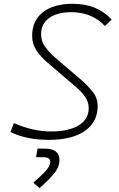

<svg xmlns="http://www.w3.org/2000/svg" viewBox="-20 -723 626 1006"><path d="M237.3 9.8Q118.2 9.8 34.7 -31.2L52.7 -78.1Q152.3 -34.2 246.6 -34.2Q339.8 -34.2 392.3 -66.2Q444.8 -98.1 444.8 -155.8Q444.8 -189.9 425.5 -216.6Q406.2 -243.2 378.9 -266.6L225.6 -397.5Q192.9 -425.8 170.7 -459.5Q148.4 -493.2 148.4 -535.6Q148.4 -614.7 204.6 -658.9Q260.7 -703.1 360.8 -703.1Q489.7 -703.1 564.9 -620.6L530.3 -586.4Q492.2 -626 447.8 -642.6Q403.3 -659.2 355 -659.2Q279.8 -659.2 237.5 -628.7Q195.3 -598.1 195.3 -543.9Q195.3 -506.8 216.6 -477.5Q237.8 -448.2 268.1 -421.9L401.9 -307.6Q438.5 -275.9 465.1 -242.9Q491.7 -210 491.7 -167Q491.7 -83.5 424.3 -36.9Q356.9 9.8 237.3 9.8ZM187 262.7 154.3 233.9Q186 207.5 214.6 178Q243.2 148.4 243.2 124.5Q243.2 100.6 205.6 100.6H168.9L176.8 55.7H213.4Q291.5 55.7 291.5 114.7Q291.5 153.8 260.5 189.9Q229.5 226.1 187 262.7Z"/></svg>

Font: CaskaydiaCove NFP ExtraLight
Style: Italic
Weight: 200
Italic angle: -10°
Designer: Aaron Bell
Foundry: Saja Typeworks
Version: Version 2111.001; VTT 6.35;Nerd Fonts 3.1.1